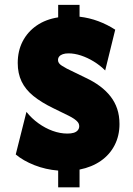

<svg xmlns="http://www.w3.org/2000/svg" viewBox="-20 -708 561 811"><path d="M225.7 83.3V12.5Q172.9 8.3 125.3 -10.4Q77.8 -29.2 46.5 -55.6L91.7 -235.4Q113.9 -207.6 142.4 -187.2Q170.8 -166.7 202.4 -155.2Q234 -143.8 264.6 -143.8Q280.6 -143.8 291.7 -147.2Q302.8 -150.7 308.7 -158Q314.6 -165.3 314.6 -174.3Q314.6 -184.7 308.7 -192Q302.8 -199.3 293.1 -205.9Q283.3 -212.5 270.8 -218.8L204.2 -251.4Q154.2 -275.7 120.8 -302.8Q87.5 -329.9 71.2 -363.9Q54.9 -397.9 54.9 -441.7Q54.9 -493.1 75.7 -533.3Q96.5 -573.6 134.7 -600Q172.9 -626.4 225.7 -634.7V-687.5H316V-637.5Q357.6 -632.6 395.5 -618.4Q433.3 -604.2 466.7 -582.6L424.3 -410.4Q402.8 -431.9 376 -448.3Q349.3 -464.6 321.9 -473.6Q294.4 -482.6 269.4 -482.6Q255.6 -482.6 245.5 -479.2Q235.4 -475.7 230.2 -469.4Q225 -463.2 225 -454.2Q225 -447.2 229.2 -441.3Q233.3 -435.4 241.7 -430.2Q250 -425 262.5 -418.1L343.8 -378.5Q376.4 -363.2 402.4 -343.8Q428.5 -324.3 446.9 -300.7Q465.3 -277.1 475 -248.3Q484.7 -219.4 484.7 -184Q484.7 -134.7 464.2 -94.8Q443.8 -54.9 405.9 -28.5Q368.1 -2.1 316 8.3V83.3Z"/></svg>

Font: Afacad Flux Black
Style: Regular
Weight: 900
Designer: Kristian Moeller
Foundry: Dicotype
Version: Version 1.100